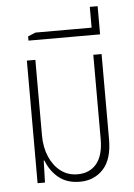

<svg xmlns="http://www.w3.org/2000/svg" viewBox="-54 -803 595 855"><g transform="rotate(-5 243.0 -376.0)"><path d="M269 10Q212 10 175 -19.5Q138 -49 119 -98H116L113 0H80V-548H118V-210Q118 -157 136 -115Q154 -73 186 -48.5Q218 -24 261 -24Q316 -24 346.5 -61.5Q377 -99 377 -171V-548H414V-168Q414 -77 373 -33.5Q332 10 269 10Z M95 -636V-655L129 -669H380V-762H415V-658V-636Z"/></g></svg>

Font: Noto Sans Thai Cond ExtLt
Style: Regular
Weight: 200
Width: 3
Designer: Monotype Design Team
Foundry: Monotype Imaging Inc.
Version: Version 2.002; ttfautohint (v1.8.4.7-5d5b)